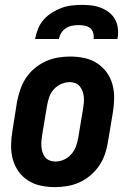

<svg xmlns="http://www.w3.org/2000/svg" viewBox="-20 -760 540 788"><path d="M206 8Q176 8 147.5 2Q119 -4 95.5 -19Q72 -34 56 -56.5Q40 -79 32.5 -106.5Q25 -134 25.5 -164Q26 -194 31 -223L50 -343Q55 -368 63.5 -393Q72 -418 86.5 -440Q101 -462 122 -479.5Q143 -497 167 -508Q191 -519 216.5 -523.5Q242 -528 267 -528Q297 -528 325.5 -522Q354 -516 377.5 -501Q401 -486 417.5 -463.5Q434 -441 441.5 -413.5Q449 -386 448.5 -356Q448 -326 443 -297L423 -177Q419 -152 410.5 -127Q402 -102 387 -80Q372 -58 351.5 -40.5Q331 -23 307 -12Q283 -1 257 3.5Q231 8 206 8ZM207 -97Q225 -97 242 -104.5Q259 -112 272 -126.5Q285 -141 291.5 -158.5Q298 -176 301 -194L321 -314Q323 -326 324 -338Q325 -350 324 -362Q323 -374 319 -385Q315 -396 308 -405Q301 -414 290 -418.5Q279 -423 267 -423Q249 -423 231.5 -415.5Q214 -408 201 -393.5Q188 -379 182 -361.5Q176 -344 173 -326L153 -206Q151 -194 150 -182Q149 -170 150 -158Q151 -146 154.5 -135Q158 -124 165 -115Q172 -106 183.5 -101.5Q195 -97 207 -97ZM124 -600Q128 -621 136 -641.5Q144 -662 159 -679Q174 -696 193 -708Q212 -720 232.5 -727.5Q253 -735 274 -737.5Q295 -740 316 -740Q337 -740 357 -737.5Q377 -735 395.5 -727.5Q414 -720 429 -708Q444 -696 453 -679Q462 -662 464 -641.5Q466 -621 462 -600H364Q366 -613 362.5 -625Q359 -637 350 -644.5Q341 -652 328 -654.5Q315 -657 302 -657Q289 -657 276 -654.5Q263 -652 251 -644.5Q239 -637 231.5 -625Q224 -613 222 -600Z"/></svg>

Font: Iosevka Term Curly Extrabold
Style: Italic
Weight: 800
Italic angle: -9°
Designer: Belleve Invis
Foundry: Belleve Invis
Version: Version 32.3.0